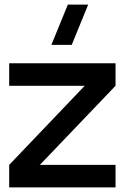

<svg xmlns="http://www.w3.org/2000/svg" viewBox="-20 -815 562 835"><path d="M292 -620H203.5L275 -795H363.5ZM20 0V-98L348.5 -442H20V-540H482.5V-442L153.5 -98H482.5V0Z"/></svg>

Font: Vela Sans SemBd
Style: Regular
Weight: 600
Designer: Principal design: Mikhail Sharanda - project Manrope.
Design modification: Ravid Balaliev
Foundry: Mikhail Sharanda
Version: Version 1.001